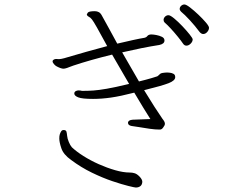

<svg xmlns="http://www.w3.org/2000/svg" viewBox="-20 -804 1040 858"><path d="M888 -652Q880 -652 872 -661Q852 -688 828.5 -713.5Q805 -739 789 -752Q783 -758 783 -764Q783 -772 789.5 -778Q796 -784 804 -784Q812 -784 829.5 -770.5Q847 -757 866.5 -738.5Q886 -720 900 -703.5Q914 -687 914 -680Q914 -670 906 -661Q898 -652 888 -652ZM692 -225Q674 -225 649 -228.5Q624 -232 601.5 -236Q579 -240 568 -241Q552 -244 552 -255Q552 -267 572 -269L652 -272Q639 -292 620.5 -322.5Q602 -353 580 -390Q518 -374 476 -368Q434 -362 396 -362Q347 -362 329.5 -369Q312 -376 312 -386Q312 -393 318 -396.5Q324 -400 331 -400Q340 -400 346 -398H354Q374 -398 397 -399.5Q420 -401 457.5 -407.5Q495 -414 557 -429L481 -560Q383 -536 308 -511Q298 -508 289 -504Q280 -500 271 -498Q270 -498 268 -497.5Q266 -497 264 -497Q253 -497 234 -507Q229 -509 222 -516.5Q215 -524 215 -530Q215 -533 217 -535Q224 -542 237 -540Q250 -538 281 -548Q321 -560 367.5 -573Q414 -586 459 -598Q428 -655 413 -681.5Q398 -708 391 -717Q384 -726 377 -729Q368 -734 368 -740Q368 -741 372.5 -747.5Q377 -754 404 -754Q414 -754 422 -749.5Q430 -745 436 -733Q450 -708 467.5 -676Q485 -644 504 -609Q542 -618 574 -625Q606 -632 625 -635Q634 -637 638.5 -643Q643 -649 654 -650H657Q665 -650 678.5 -647.5Q692 -645 703.5 -639.5Q715 -634 715 -623Q715 -608 692 -603Q653 -597 611 -588.5Q569 -580 526 -570Q545 -538 563.5 -505Q582 -472 601 -440Q634 -448 657.5 -455Q681 -462 683 -463Q690 -468 694 -472.5Q698 -477 706 -478Q712 -479 717.5 -479.5Q723 -480 728 -480Q731 -480 739.5 -479Q748 -478 755.5 -474Q763 -470 763 -459Q763 -444 734 -432.5Q705 -421 624 -401Q649 -360 670.5 -326.5Q692 -293 706 -273Q711 -267 714 -261.5Q717 -256 717 -250Q717 -245 711 -237Q704 -225 695 -225ZM841 -628Q841 -618 832 -609Q823 -600 813 -600Q804 -600 798 -609Q790 -621 775 -639.5Q760 -658 743.5 -676Q727 -694 716 -703Q711 -708 711 -715Q711 -723 717.5 -729.5Q724 -736 733 -736Q741 -736 758.5 -721.5Q776 -707 795 -687Q814 -667 827.5 -650Q841 -633 841 -628ZM298 -89Q264 -113 254.5 -140.5Q245 -168 245 -185Q245 -197 247 -203Q249 -210 253 -216.5Q257 -223 264 -223Q275 -223 277 -215.5Q279 -208 280 -197Q281 -185 287.5 -169.5Q294 -154 301 -146Q321 -127 352.5 -107Q384 -87 421 -70.5Q458 -54 494.5 -43.5Q531 -33 560 -33Q571 -33 581 -30Q592 -27 604 -14.5Q616 -2 616 9Q615 22 607 28Q599 34 587 34Q582 34 553.5 27Q525 20 482 5.5Q439 -9 390.5 -32.5Q342 -56 298 -89Z"/></svg>

Font: Moon Stars Kai HW Light
Style: Regular
Weight: 300
Designer: GuiWonder
Version: Version 1.101